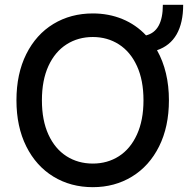

<svg xmlns="http://www.w3.org/2000/svg" viewBox="-20 -773 794 803"><path d="M636.7 -563Q686.5 -474.1 686.5 -353.5Q686.5 -243.2 645.5 -160.9Q604.5 -78.6 532 -34.4Q459.5 9.8 368.2 9.8Q275.9 9.8 203.4 -34.4Q130.9 -78.6 89.8 -160.9Q48.8 -243.2 48.8 -353.5Q48.8 -464.4 89.8 -546.6Q130.9 -628.9 203.4 -672.9Q275.9 -716.8 368.2 -716.8Q434.6 -716.8 491.7 -693.4Q548.8 -669.9 590.8 -625Q661.1 -642.1 661.1 -752.9H746.1Q746.1 -677.7 718.8 -629.6Q691.4 -581.5 636.7 -563ZM368.2 -618.2Q306.6 -618.2 258.3 -587.4Q210 -556.6 182.6 -497.1Q155.3 -437.5 155.3 -353.5Q155.3 -269.5 182.6 -210Q210 -150.4 258.3 -119.6Q306.6 -88.9 368.2 -88.9Q429.2 -88.9 477.3 -119.6Q525.4 -150.4 552.7 -210.2Q580.1 -270 580.1 -353.5Q580.1 -437.5 552.7 -497.1Q525.4 -556.6 477.3 -587.4Q429.2 -618.2 368.2 -618.2Z"/></svg>

Font: Pretendard Medium
Style: Regular
Weight: 500
Designer: Base glyphs from Inter by Rasmus Andersson; Hangeul glyphs from Noto Sans CJK(Source Han Sans) by Jang Soo-young and Kan
Foundry: Kil Hyung-jin
Version: Version 1.309